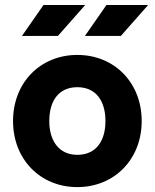

<svg xmlns="http://www.w3.org/2000/svg" viewBox="-20 -743 625 776"><path d="M468.3 -597.7 578.6 -722.7H410.2L323.2 -597.7ZM213.9 -597.7 324.2 -722.7H155.8L68.8 -597.7ZM32.7 -253.9C32.7 -99.1 142.6 13.2 292.5 13.2C442.4 13.2 552.7 -99.1 552.7 -253.9C552.7 -408.7 442.4 -521 292.5 -521C142.6 -521 32.7 -408.7 32.7 -253.9ZM179.2 -253.9C179.2 -334.5 216.8 -390.6 292.5 -390.6C368.2 -390.6 406.2 -334.5 406.2 -253.9C406.2 -173.3 368.2 -117.2 292.5 -117.2C216.8 -117.2 179.2 -175.8 179.2 -253.9Z"/></svg>

Font: Giphurs ExtraBold
Style: Regular
Weight: 800
Version: Version 1.000